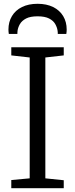

<svg xmlns="http://www.w3.org/2000/svg" viewBox="-20 -992 396 1012"><path d="M136.5 -52V-689L39.5 -700V-743H316V-700L219 -689V-52L316 -42V0H39.5V-43ZM178 -972Q225.5 -972 260 -955Q294.5 -938 313 -907.2Q331.5 -876.5 331.5 -836Q331.5 -831 331 -825Q330.5 -819 329.5 -813H284.5Q284.5 -816 284.5 -820.5Q284.5 -825 283.5 -830Q281 -848 271 -865.5Q261 -883 238.8 -894.5Q216.5 -906 178 -906Q139.5 -906 117.5 -894.5Q95.5 -883 85.2 -865.5Q75 -848 72.5 -830Q72 -825 71.8 -820.5Q71.5 -816 71.5 -813H26.5Q25.5 -819 25 -825Q24.5 -831 24.5 -836Q24.5 -876.5 43 -907.2Q61.5 -938 96 -955Q130.5 -972 178 -972Z"/></svg>

Font: Merriweather Light
Style: Regular
Weight: 300
Designer: Eben Sorkin
Foundry: Eben Sorkin
Version: Version 2.100